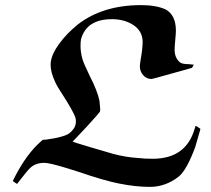

<svg xmlns="http://www.w3.org/2000/svg" viewBox="-20 -703 826 751"><path d="M538 -542Q536 -583 501 -605.5Q466 -628 418 -628Q319 -628 297 -550Q295 -541 295 -523Q295 -498 303 -470Q308 -454 331 -406Q361 -348 369 -309Q372 -282 372 -276Q372 -269 371 -267Q371 -264 318 -206L264 -149Q264 -148 336 -126.5Q408 -105 423 -101Q472 -88 520 -85Q544 -82 577 -82Q707 -82 741 -198Q744 -206 744 -209Q744 -214 764 -199Q764 -198 760 -184.5Q756 -171 751 -153.5Q746 -136 744 -129Q712 -41 680 -13Q628 28 566 28Q511 28 446 15Q389 4 287 -31Q194 -61 165 -65Q163 -65 159 -65.5Q155 -66 153 -66Q120 -66 99 -47Q88 -37 61 -2L47 16Q46 17 30 5L39 -13Q84 -100 138 -148L147 -156L161 -157Q182 -160 195 -162.5Q208 -165 225 -170Q242 -175 251.5 -182Q261 -189 268.5 -200Q276 -211 277 -226Q277 -236 275 -243Q266 -269 224 -334Q205 -362 195 -384Q178 -421 178 -449Q178 -458 179 -462Q183 -493 212 -532.5Q241 -572 284 -607Q382 -683 532 -683Q591 -683 628 -666Q668 -644 668 -583Q668 -573 665.5 -546.5Q663 -520 663 -509Q663 -477 683 -460Q691 -452 719 -452L738 -450Q732 -437 729 -437Q728 -437 652 -415.5Q576 -394 573 -394Q553 -394 540 -409Q527 -424 527 -444Q527 -450 530 -469Q538 -513 538 -542Z"/></svg>

Font: KaTeX_Fraktur
Style: Bold
Weight: 700
Version: Version 1.1; ttfautohint (v1.3)